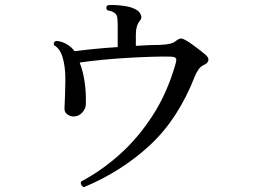

<svg xmlns="http://www.w3.org/2000/svg" viewBox="-20 -753 1040 783"><path d="M323 10Q315 8 311.5 1Q308 -6 311 -13Q393 -56 468.5 -123.5Q544 -191 603.5 -283.5Q663 -376 696 -493Q701 -509 697.5 -515Q694 -521 678 -522Q645 -523 598.5 -521.5Q552 -520 500 -517Q448 -514 397 -509Q346 -504 305 -498Q333 -425 330 -326Q329 -308 314.5 -293Q300 -278 280 -278Q266 -278 254 -287Q242 -296 243 -312Q246 -371 246.5 -425Q247 -479 236 -517Q225 -555 200 -569Q197 -584 210 -586Q228 -585 246 -576Q264 -567 277 -553Q280 -550 284 -544Q320 -549 366 -553.5Q412 -558 460 -561V-651Q460 -667 458.5 -679.5Q457 -692 449 -699Q438 -708 418 -711Q408 -723 420 -732Q446 -734 482 -729.5Q518 -725 538 -712Q550 -704 555 -691.5Q560 -679 550 -668Q534 -648 534 -612V-566Q563 -568 589 -569Q615 -570 634 -570Q658 -571 672.5 -574.5Q687 -578 696 -585Q710 -596 718 -596Q726 -596 741 -587Q750 -582 765 -571Q780 -560 795 -548.5Q810 -537 818 -530Q833 -517 829.5 -505.5Q826 -494 811 -488Q798 -482 789.5 -469.5Q781 -457 775 -443Q707 -268 591.5 -161Q476 -54 323 10Z"/></svg>

Font: Zen Old Mincho Medium
Style: Regular
Weight: 500
Designer: Yoshimichi Ohira
Foundry: Positype
Version: Version 1.500